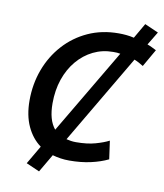

<svg xmlns="http://www.w3.org/2000/svg" viewBox="-95 -860 887 1037"><g transform="rotate(10 349.0 -341.5)"><path d="M190 100 117 68 176 -33Q128 -68 100.5 -127.5Q73 -187 73 -269Q73 -359 102.5 -438.5Q132 -518 187 -579Q242 -640 317.5 -674.5Q393 -709 485 -709Q506 -709 527 -707Q548 -705 569 -700L617 -783L692 -750L648 -677Q662 -672 674 -666Q686 -660 698 -654L643 -558Q630 -566 618 -572.5Q606 -579 593 -584L306 -97Q318 -94 331 -92Q344 -90 359 -90Q420 -90 464.5 -102.5Q509 -115 538 -130L552 -30Q511 -10 457.5 2Q404 14 340 14Q315 14 292 10.5Q269 7 248 1ZM237 -137 512 -602Q503 -604 494 -604.5Q485 -605 473 -605Q414 -605 364 -580.5Q314 -556 276.5 -511.5Q239 -467 218.5 -407Q198 -347 198 -275Q198 -230 207.5 -195.5Q217 -161 237 -137Z"/></g></svg>

Font: Ubuntu Sans SemiBold
Style: Italic
Weight: 600
Italic angle: -13.5°
Designer: Dalton Maag Ltd
Foundry: Dalton Maag Ltd
Version: Version 1.006